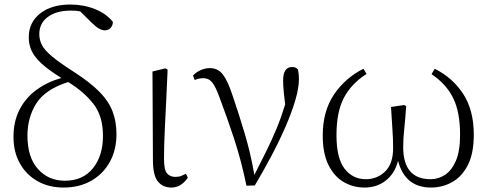

<svg xmlns="http://www.w3.org/2000/svg" viewBox="-20 -820 2186 854"><path d="M263.2 14.2Q197.3 14.2 147 -14.2Q96.7 -42.5 68.4 -93.3Q40 -144 40 -210.9Q40 -280.8 67.4 -333.3Q94.7 -385.7 142.8 -420.7Q190.9 -455.6 252.9 -473.1Q195.8 -508.8 164.3 -537.8Q132.8 -566.9 120.4 -594.5Q107.9 -622.1 107.9 -653.8Q107.9 -720.2 158.4 -760Q209 -799.8 293 -799.8Q351.6 -799.8 401.9 -779.8Q452.1 -759.8 481.9 -723.1Q481.9 -706.5 471.9 -695.8Q461.9 -685.1 445.8 -685.1Q421.9 -685.1 389.2 -717.8L336.9 -769Q327.1 -771.5 316.7 -772.2Q306.2 -772.9 294.9 -772.9Q231.4 -772.9 193.1 -744.9Q154.8 -716.8 154.8 -668Q154.8 -642.1 166.7 -619.1Q178.7 -596.2 213.1 -567.6Q247.6 -539.1 314.9 -496.1Q381.8 -452.6 422.1 -411.9Q462.4 -371.1 480.2 -325.7Q498 -280.3 498 -223.1Q498 -153.3 468.5 -99.9Q439 -46.4 386 -16.1Q333 14.2 263.2 14.2ZM283.2 -455.1Q181.6 -422.9 141.8 -360.4Q102.1 -297.9 102.1 -216.8Q102.1 -120.1 148.9 -68.1Q195.8 -16.1 268.1 -16.1Q349.1 -16.1 393.6 -71.8Q438 -127.4 438 -215.8Q438 -303.2 395.8 -357.7Q353.5 -412.1 283.2 -455.1Z M742.2 14.2Q704.1 14.2 682.1 -12.9Q660.2 -40 660.2 -108.9L658.2 -502L716.3 -516.1L725.6 -509.8Q721.7 -424.3 718.8 -362.5Q715.8 -300.8 713.6 -256.3Q711.4 -211.9 710.4 -178.2Q709.5 -144.5 709.5 -113.8Q709.5 -64.5 722.9 -48.8Q736.3 -33.2 760.3 -33.2Q775.4 -33.2 786.1 -37.6Q796.9 -42 807.1 -46.9L815.4 -29.8Q806.2 -14.2 787.1 0Q768.1 14.2 742.2 14.2Z M1076.2 5.9Q1053.2 -106.4 1021 -203.6Q988.8 -300.8 957.5 -383.8Q938.5 -436.5 923.1 -454.3Q907.7 -472.2 885.3 -472.2Q862.3 -472.2 846.2 -463.9L838.4 -483.9Q852.1 -499 872.6 -508.1Q893.1 -517.1 912.6 -517.1Q949.2 -517.1 970.9 -489.3Q992.7 -461.4 1014.2 -396Q1041.5 -316.4 1068.6 -225.6Q1095.7 -134.8 1111.3 -42Q1141.1 -100.1 1165.3 -149.2Q1189.5 -198.2 1210 -247.6Q1230.5 -296.9 1248.5 -356Q1243.7 -392.1 1241.5 -417.7Q1239.3 -443.4 1239.3 -461.9Q1239.3 -522 1279.3 -522Q1295.9 -522 1305.2 -511.2Q1309.6 -492.2 1309.6 -469.2Q1309.6 -428.2 1293.2 -373Q1276.9 -317.9 1249 -254.2Q1221.2 -190.4 1186 -124.3Q1150.9 -58.1 1113.3 4.9Z M1601.6 14.2Q1550.3 14.2 1508.1 -10.7Q1465.8 -35.6 1440.7 -86.9Q1415.5 -138.2 1415.5 -216.8Q1415.5 -325.7 1465.8 -399.9Q1516.1 -474.1 1596.7 -514.2L1610.4 -491.2Q1543 -448.2 1509.8 -385.3Q1476.6 -322.3 1476.6 -219.2Q1476.6 -115.7 1512.9 -69.3Q1549.3 -22.9 1606.4 -22.9Q1658.2 -22.9 1693.4 -57.6Q1728.5 -92.3 1728.5 -160.2Q1728.5 -202.6 1725.6 -242.7Q1722.7 -282.7 1719.2 -344.2L1778.3 -353L1786.6 -347.2Q1782.7 -289.1 1778.1 -246.6Q1773.4 -204.1 1773.4 -166Q1773.4 -22.9 1895.5 -22.9Q1930.2 -22.9 1960 -42.7Q1989.7 -62.5 2008.1 -105.7Q2026.4 -148.9 2026.4 -220.2Q2026.4 -321.8 1995.6 -384Q1964.8 -446.3 1899.4 -490.2L1913.6 -514.2Q1993.7 -474.1 2040.5 -401.9Q2087.4 -329.6 2087.4 -221.2Q2087.4 -137.2 2060.8 -85.4Q2034.2 -33.7 1990.7 -9.8Q1947.3 14.2 1897.5 14.2Q1781.2 14.2 1750.5 -105Q1736.3 -48.8 1696.5 -17.3Q1656.7 14.2 1601.6 14.2Z"/></svg>

Font: Source Han Serif TW ExtraLight
Style: Regular
Weight: 250
Designer: Ryoko NISHIZUKA Ë•øÂ°öÊ∂ºÂ≠ê (kana & ideographs); Frank Grie√ühammer (Latin, Greek & Cyrillic); Wenlong ZHANG Âº†ÊñáÈæô 
Foundry: Adobe
Version: Version 2.003;hotconv 1.1.1;makeotfexe 2.6.0